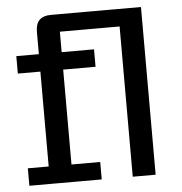

<svg xmlns="http://www.w3.org/2000/svg" viewBox="-51 -738 745 787"><g transform="rotate(-5 322.0 -345.0)"><path d="M124 -626.2Q124 -690 186.8 -690H351V-618.2H217.8V0H124ZM38.2 0V-71.8H336V0ZM31.2 -462.2V-534H351V-462.2ZM463.6 0V-618.2H384.8V-690H557.8V0ZM316.2 -690H428V-618.2H316.2Z"/></g></svg>

Font: Mozilla Headline ExtraLight
Style: Regular
Weight: 200
Designer: Studio DRAMA
Foundry: Studio DRAMA
Version: Version 1.000